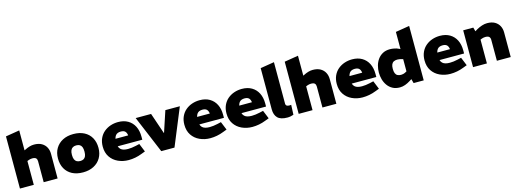

<svg xmlns="http://www.w3.org/2000/svg" viewBox="-5 -1692 7051 2624"><g transform="rotate(-15 3520.0 -380.0)"><path d="M51 0V-738L247 -770V-488L264 -496Q295 -512 327 -521.5Q359 -531 391 -531Q456 -531 498.5 -506.5Q541 -482 562.5 -441Q584 -400 584 -348V0H387V-297Q387 -324 372.5 -339.5Q358 -355 319 -355Q306 -355 293.5 -352.5Q281 -350 270 -346L247 -337V0Z M944 10Q854 10 790.5 -23.5Q727 -57 693 -118Q659 -179 659 -261Q659 -343 695 -403.5Q731 -464 795.5 -497.5Q860 -531 947 -531Q1036 -531 1100 -497.5Q1164 -464 1198 -403Q1232 -342 1232 -260Q1232 -179 1196 -118Q1160 -57 1095 -23.5Q1030 10 944 10ZM946 -150Q974 -150 993.5 -161Q1013 -172 1023.5 -196Q1034 -220 1034 -260Q1034 -301 1024 -325Q1014 -349 994.5 -360Q975 -371 946 -371Q918 -371 898 -360Q878 -349 867 -325Q856 -301 856 -260Q856 -220 866.5 -196Q877 -172 897 -161Q917 -150 946 -150Z M1589 9Q1508 9 1440 -22.5Q1372 -54 1332 -114Q1292 -174 1292 -260Q1292 -326 1315.5 -377Q1339 -428 1379.5 -462Q1420 -496 1471.5 -513.5Q1523 -531 1580 -531Q1661 -531 1719 -497Q1777 -463 1808 -401.5Q1839 -340 1839 -256V-212H1491Q1499 -186 1516 -170Q1533 -154 1559 -147Q1585 -140 1619 -140Q1644 -140 1672.5 -143.5Q1701 -147 1732 -154L1784 -166L1832 -48L1779 -28Q1731 -9 1683 0Q1635 9 1589 9ZM1488 -319H1668Q1663 -358 1643.5 -377Q1624 -396 1583 -396Q1559 -396 1539.5 -388.5Q1520 -381 1507.5 -364Q1495 -347 1488 -319Z M2049 6 1828 -521H2046L2147 -225H2150L2248 -521H2453L2236 6Z M2744 9Q2663 9 2595 -22.5Q2527 -54 2487 -114Q2447 -174 2447 -260Q2447 -326 2470.5 -377Q2494 -428 2534.5 -462Q2575 -496 2626.5 -513.5Q2678 -531 2735 -531Q2816 -531 2874 -497Q2932 -463 2963 -401.5Q2994 -340 2994 -256V-212H2646Q2654 -186 2671 -170Q2688 -154 2714 -147Q2740 -140 2774 -140Q2799 -140 2827.5 -143.5Q2856 -147 2887 -154L2939 -166L2987 -48L2934 -28Q2886 -9 2838 0Q2790 9 2744 9ZM2643 -319H2823Q2818 -358 2798.5 -377Q2779 -396 2738 -396Q2714 -396 2694.5 -388.5Q2675 -381 2662.5 -364Q2650 -347 2643 -319Z M3340 9Q3259 9 3191 -22.5Q3123 -54 3083 -114Q3043 -174 3043 -260Q3043 -326 3066.5 -377Q3090 -428 3130.5 -462Q3171 -496 3222.5 -513.5Q3274 -531 3331 -531Q3412 -531 3470 -497Q3528 -463 3559 -401.5Q3590 -340 3590 -256V-212H3242Q3250 -186 3267 -170Q3284 -154 3310 -147Q3336 -140 3370 -140Q3395 -140 3423.5 -143.5Q3452 -147 3483 -154L3535 -166L3583 -48L3530 -28Q3482 -9 3434 0Q3386 9 3340 9ZM3239 -319H3419Q3414 -358 3394.5 -377Q3375 -396 3334 -396Q3310 -396 3290.5 -388.5Q3271 -381 3258.5 -364Q3246 -347 3239 -319Z M3835 9Q3739 9 3697 -33.5Q3655 -76 3655 -154V-738L3851 -770V-181Q3851 -163 3863.5 -153.5Q3876 -144 3901 -144Q3906 -144 3913 -144.5Q3920 -145 3928 -146L3922 -7Q3904 0 3880.5 4.5Q3857 9 3835 9Z M3995 0V-738L4191 -770V-488L4208 -496Q4239 -512 4271 -521.5Q4303 -531 4335 -531Q4400 -531 4442.5 -506.5Q4485 -482 4506.5 -441Q4528 -400 4528 -348V0H4331V-297Q4331 -324 4316.5 -339.5Q4302 -355 4263 -355Q4250 -355 4237.5 -352.5Q4225 -350 4214 -346L4191 -337V0Z M4900 9Q4819 9 4751 -22.5Q4683 -54 4643 -114Q4603 -174 4603 -260Q4603 -326 4626.5 -377Q4650 -428 4690.5 -462Q4731 -496 4782.5 -513.5Q4834 -531 4891 -531Q4972 -531 5030 -497Q5088 -463 5119 -401.5Q5150 -340 5150 -256V-212H4802Q4810 -186 4827 -170Q4844 -154 4870 -147Q4896 -140 4930 -140Q4955 -140 4983.5 -143.5Q5012 -147 5043 -154L5095 -166L5143 -48L5090 -28Q5042 -9 4994 0Q4946 9 4900 9ZM4799 -319H4979Q4974 -358 4954.5 -377Q4935 -396 4894 -396Q4870 -396 4850.5 -388.5Q4831 -381 4818.5 -364Q4806 -347 4799 -319Z M5427 9Q5367 9 5324 -14.5Q5281 -38 5253 -77.5Q5225 -117 5212 -164.5Q5199 -212 5199 -261Q5199 -310 5212 -358Q5225 -406 5253 -445Q5281 -484 5324 -507.5Q5367 -531 5427 -531Q5454 -531 5488 -524.5Q5522 -518 5550 -504L5568 -495V-738L5764 -770V0H5621L5605 -60L5575 -41Q5539 -18 5501.5 -4.5Q5464 9 5427 9ZM5396 -261Q5396 -222 5406 -198Q5416 -174 5436.5 -163.5Q5457 -153 5486 -153Q5499 -153 5515 -156.5Q5531 -160 5546 -168L5568 -180V-353L5543 -360Q5531 -363 5517 -365.5Q5503 -368 5488 -368Q5460 -368 5439 -358Q5418 -348 5407 -325Q5396 -302 5396 -261Z M6142 9Q6061 9 5993 -22.5Q5925 -54 5885 -114Q5845 -174 5845 -260Q5845 -326 5868.5 -377Q5892 -428 5932.5 -462Q5973 -496 6024.5 -513.5Q6076 -531 6133 -531Q6214 -531 6272 -497Q6330 -463 6361 -401.5Q6392 -340 6392 -256V-212H6044Q6052 -186 6069 -170Q6086 -154 6112 -147Q6138 -140 6172 -140Q6197 -140 6225.5 -143.5Q6254 -147 6285 -154L6337 -166L6385 -48L6332 -28Q6284 -9 6236 0Q6188 9 6142 9ZM6041 -319H6221Q6216 -358 6196.5 -377Q6177 -396 6136 -396Q6112 -396 6092.5 -388.5Q6073 -381 6060.5 -364Q6048 -347 6041 -319Z M6462 0V-521H6605L6620 -465L6654 -486Q6690 -506 6727.5 -518.5Q6765 -531 6802 -531Q6867 -531 6909.5 -506.5Q6952 -482 6973.5 -441Q6995 -400 6995 -348V0H6799V-297Q6799 -324 6784 -339.5Q6769 -355 6730 -355Q6717 -355 6704.5 -352.5Q6692 -350 6681 -346L6658 -337V0Z"/></g></svg>

Font: REM Medium ExtraBold
Style: Regular
Weight: 800
Version: Version 1.005;gftools[0.9.28]